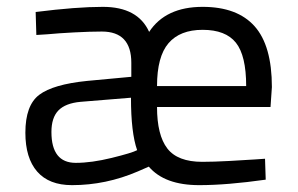

<svg xmlns="http://www.w3.org/2000/svg" viewBox="-20 -530 868 560"><path d="M570 -58Q603 -58 648.5 -60.5Q694 -63 724 -65L753 -67L755 -6Q642 10 561 10Q460 10 414 -44L382 -30Q289 10 190 10Q123 10 88.5 -29.5Q54 -69 54 -143Q54 -223 94.5 -253.5Q135 -284 234 -294L363 -306V-347Q363 -438 277 -438Q244 -438 196.5 -435.5Q149 -433 118 -430L86 -428L84 -495Q203 -510 280 -510Q382 -510 415 -437Q463 -510 571 -510Q672 -510 722.5 -453.5Q773 -397 773 -276L769 -218H438Q438 -136 468 -97Q498 -58 570 -58ZM201 -55Q247 -55 306 -69.5Q365 -84 380 -92Q362 -143 362 -245L215 -233Q171 -229 150.5 -208Q130 -187 130 -145Q130 -55 201 -55ZM438 -279H698Q698 -368 668 -405.5Q638 -443 571 -443Q505 -443 471.5 -404Q438 -365 438 -279Z"/></svg>

Font: TitilliumText22L Rg
Style: Regular
Weight: 400
Designer: Campivisivi
Foundry: Campivisivi
Version: 1.000